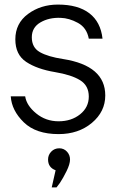

<svg xmlns="http://www.w3.org/2000/svg" viewBox="-20 -577 508 839"><path d="M236 9Q137 9 84 -42.5Q31 -94 27 -156H90Q96 -116 138 -81.5Q180 -47 236 -47Q292 -47 330 -77.5Q368 -108 368 -155Q368 -203 330 -226.5Q292 -250 220 -262Q142 -275 94.5 -306.5Q47 -338 47 -405Q47 -475 102.5 -516Q158 -557 233 -557Q321 -557 370.5 -519Q420 -481 428 -408H368Q359 -456 320.5 -477Q282 -498 245 -499Q194 -501 156.5 -479Q119 -457 119 -414Q119 -369 154.5 -349Q190 -329 256 -319Q440 -290 440 -160Q440 -89 381.5 -40Q323 9 236 9ZM223 167Q190 155 190 120Q190 100 204 85.5Q218 71 239 71Q259 71 272.5 85.5Q286 100 286 120Q286 140 271 170.5Q256 201 242 222L227 242H206Z"/></svg>

Font: Oakes Grotesk Light
Style: Regular
Weight: 300
Designer: Samuel Oakes
Foundry: Samuel Oakes
Version: Version 1.000;PS 001.000;hotconv 1.0.88;makeotf.lib2.5.64775